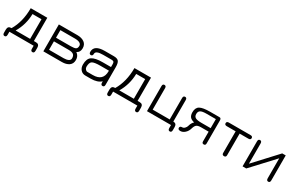

<svg xmlns="http://www.w3.org/2000/svg" viewBox="142 -1614 4338 2851"><g transform="rotate(30 2311.5 -188.0)"><path d="M76 0V52Q76 92 45 92Q14 92 14 52V0Q14 -62 70 -62H77Q176 -228 176 -461H460V-62H498Q554 -62 554 0V52Q554 92 523 92Q492 92 492 52V0ZM147 -62H396V-399H242Q239 -217 147 -62Z M658 0V-461H976Q1050 -461 1096 -428Q1142 -395 1142 -330Q1142 -262 1088 -236Q1142 -198 1142 -130Q1142 -65 1096 -32.5Q1050 0 976 0ZM969 -399H720V-269H973Q1035 -269 1058 -283Q1081 -297 1081 -338Q1081 -366 1052.5 -382.5Q1024 -399 969 -399ZM973 -207H720V-62H969Q1018 -62 1049 -77Q1080 -92 1080 -123Q1080 -169 1054 -188Q1028 -207 973 -207Z M1503 -300H1645V-350Q1645 -378 1634.5 -388.5Q1624 -399 1595 -399H1454Q1327 -399 1327 -344Q1327 -304 1296 -304Q1265 -304 1265 -344Q1265 -461 1447 -461H1602Q1662 -461 1684.5 -432.5Q1707 -404 1707 -333V-31Q1707 7 1676 7Q1645 7 1645 -33V-56Q1586 0 1470 0H1377Q1328 0 1296.5 -35Q1265 -70 1265 -126Q1265 -225 1320 -262.5Q1375 -300 1503 -300ZM1645 -238H1503Q1395 -238 1361 -216.5Q1327 -195 1327 -121Q1327 -98 1343 -80Q1359 -62 1377 -62H1470Q1645 -62 1645 -228Z M1854 0V52Q1854 92 1823 92Q1792 92 1792 52V0Q1792 -62 1848 -62H1855Q1954 -228 1954 -461H2238V-62H2276Q2332 -62 2332 0V52Q2332 92 2301 92Q2270 92 2270 52V0ZM1925 -62H2174V-399H2020Q2017 -217 1925 -62Z M2909 0V52Q2909 92 2878 92Q2847 92 2847 52V0H2435V-430Q2435 -468 2466 -468Q2497 -468 2497 -430V-62H2789V-430Q2789 -468 2820 -468Q2851 -468 2851 -430V-62Q2909 -62 2909 0Z M3125 -205Q3072 -217 3049.5 -245.5Q3027 -274 3027 -324Q3027 -403 3078 -432Q3129 -461 3254 -461H3413Q3442 -461 3442 -422V-28Q3442 7 3411 7Q3380 7 3380 -28V-194H3253Q3199 -194 3175.5 -176.5Q3152 -159 3138 -110Q3124 -59 3088 -25.5Q3052 8 3010 8Q2968 8 2968 -23Q2968 -54 3009 -54Q3031 -54 3050 -74Q3069 -94 3075 -115L3079 -129Q3092 -174 3125 -205ZM3380 -409H3221Q3147 -409 3118 -391Q3089 -373 3089 -330Q3089 -288 3118.5 -271Q3148 -254 3221 -254H3380Z M3573 -461H3944Q3982 -461 3982 -430Q3982 -399 3944 -399H3793V-28Q3793 7 3759 7Q3725 7 3725 -28V-399H3573Q3535 -399 3535 -430Q3535 -461 3573 -461Z M4488 -461H4548V-32Q4548 7 4517 7Q4486 7 4486 -34V-376L4137 0H4074V-429Q4074 -468 4105 -468Q4136 -468 4136 -427V-81Z"/></g></svg>

Font: Jura Medium
Style: Regular
Weight: 500
Designer: Daniel Johnson, Alexei Vanyashin
Foundry: Daniel Johnson
Version: Version 5.103